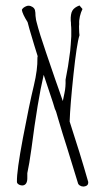

<svg xmlns="http://www.w3.org/2000/svg" viewBox="-20 -685 385 703"><path d="M303 -16Q303 -6 292 -3H291Q289 -2 285 -2Q278 -2 272 -6Q266 -10 265 -16Q255 -49 233 -120L225 -146Q210 -192 193 -250L186 -274Q185 -278 181 -286L174 -309L140 -411Q118 -318 95 -140Q87 -82 80 -51V-43V-36Q81 -8 63 -6Q54 -6 48 -10Q42 -14 42 -19V-20Q41 -58 64 -180Q87 -302 104 -372Q118 -431 117 -472Q117 -477 118 -479Q108 -510 88 -578L81 -604Q62 -634 60 -649Q64 -658 78 -663Q80 -664 85 -664Q92 -664 99 -659.5Q106 -655 108 -648Q110 -640 110 -627Q112 -609 114 -604Q124 -564 149 -491.5Q174 -419 182 -395Q187 -381 194 -361Q201 -341 210 -315Q211 -321 216 -344Q221 -367 220 -393L229 -442L233 -470Q238 -501 239 -522Q242 -555 241 -576Q241 -586 240 -593Q240 -605 239 -609Q238 -634 245 -646Q252 -658 271 -665L282 -652Q276 -640 272.5 -625Q269 -610 270 -597Q269 -589 269.5 -581Q270 -573 270 -566L271 -556Q261 -525 249 -412Q237 -299 235 -240Q273 -124 303 -19Z"/></svg>

Font: Amatic SC
Style: Regular
Weight: 400
Designer: Multiple Designers
Foundry: Vernon Adams
Version: Version 2.505